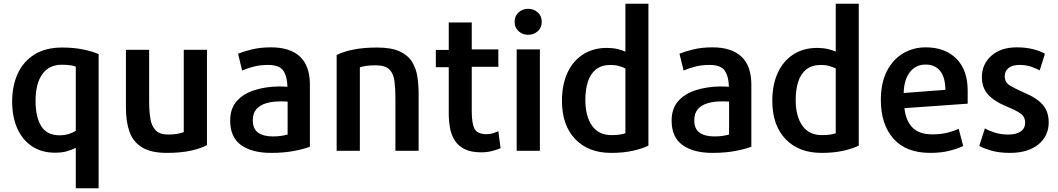

<svg xmlns="http://www.w3.org/2000/svg" viewBox="-20 -800 5653 1026"><path d="M507 206V-511Q475 -525 425 -535.5Q375 -546 312 -546Q224 -546 164.5 -509Q105 -472 75 -407Q45 -342 45 -257Q45 -175 72.5 -113.5Q100 -52 151.5 -18Q203 16 274 16Q311 16 338.5 8Q366 0 385 -10V206ZM385 -101Q372 -92 349 -84.5Q326 -77 298 -77Q230 -77 200 -126.5Q170 -176 170 -261Q170 -353 206 -403.5Q242 -454 310 -454Q336 -454 354.5 -451.5Q373 -449 385 -444Z M1086 -25V-534H962V-94Q950 -89 928.5 -85Q907 -81 879 -81Q835 -81 813 -102.5Q791 -124 784 -163.5Q777 -203 777 -257V-534H653V-222Q653 -150 672 -96Q691 -42 739 -12.5Q787 17 872 17Q946 17 1000.5 5Q1055 -7 1086 -25Z M1636 -16V-347Q1636 -448 1583 -497.5Q1530 -547 1428 -547Q1370 -547 1324 -535.5Q1278 -524 1252 -513L1274 -423Q1298 -434 1333.5 -443.5Q1369 -453 1413 -453Q1474 -453 1494.5 -421.5Q1515 -390 1516 -336Q1508 -337 1495.5 -337.5Q1483 -338 1470 -338Q1398 -337 1339 -318Q1280 -299 1245 -259.5Q1210 -220 1210 -155Q1210 -67 1268 -25Q1326 17 1429 17Q1497 17 1551.5 6.5Q1606 -4 1636 -16ZM1517 -81Q1502 -77 1483 -74Q1464 -71 1438 -71Q1388 -71 1359.5 -91Q1331 -111 1331 -157Q1331 -195 1350.5 -217Q1370 -239 1403 -248.5Q1436 -258 1474 -258Q1486 -258 1496.5 -258Q1507 -258 1517 -257Z M2217 6V-295Q2217 -344 2210.5 -389Q2204 -434 2182 -469.5Q2160 -505 2115.5 -525.5Q2071 -546 1995 -546Q1922 -546 1868 -535Q1814 -524 1779 -506V6H1903V-440Q1917 -445 1937 -448Q1957 -451 1988 -451Q2039 -451 2061 -428.5Q2083 -406 2088 -366.5Q2093 -327 2093 -276V6Z M2655 -8 2643 -99Q2628 -92 2613 -87.5Q2598 -83 2581 -83Q2531 -83 2516 -111.5Q2501 -140 2501 -204V-443H2643V-536H2501V-680H2378V-533H2309V-441H2378V-194Q2378 -155 2384.5 -117.5Q2391 -80 2409.5 -50.5Q2428 -21 2462 -3.5Q2496 14 2551 14Q2584 14 2611.5 6.5Q2639 -1 2655 -8Z M2875 -683Q2875 -715 2853.5 -734Q2832 -753 2802 -753Q2773 -753 2751.5 -734Q2730 -715 2730 -683Q2730 -652 2751.5 -633Q2773 -614 2802 -614Q2832 -614 2853.5 -633Q2875 -652 2875 -683ZM2865 6V-536H2741V6Z M3445 -22V-780H3322V-524Q3305 -532 3279.5 -538Q3254 -544 3223 -544Q3150 -544 3096 -509.5Q3042 -475 3012.5 -411.5Q2983 -348 2983 -261Q2983 -131 3053.5 -57Q3124 17 3246 17Q3313 17 3364.5 5Q3416 -7 3445 -22ZM3322 -88Q3311 -84 3293 -81Q3275 -78 3248 -78Q3179 -78 3143.5 -128.5Q3108 -179 3108 -266Q3108 -320 3121 -362Q3134 -404 3164 -428.5Q3194 -453 3244 -453Q3268 -453 3288.5 -447Q3309 -441 3322 -434Z M3995 -16V-347Q3995 -448 3942 -497.5Q3889 -547 3787 -547Q3729 -547 3683 -535.5Q3637 -524 3611 -513L3633 -423Q3657 -434 3692.5 -443.5Q3728 -453 3772 -453Q3833 -453 3853.5 -421.5Q3874 -390 3875 -336Q3867 -337 3854.5 -337.5Q3842 -338 3829 -338Q3757 -337 3698 -318Q3639 -299 3604 -259.5Q3569 -220 3569 -155Q3569 -67 3627 -25Q3685 17 3788 17Q3856 17 3910.5 6.5Q3965 -4 3995 -16ZM3876 -81Q3861 -77 3842 -74Q3823 -71 3797 -71Q3747 -71 3718.5 -91Q3690 -111 3690 -157Q3690 -195 3709.5 -217Q3729 -239 3762 -248.5Q3795 -258 3833 -258Q3845 -258 3855.5 -258Q3866 -258 3876 -257Z M4569 -22V-780H4446V-524Q4429 -532 4403.5 -538Q4378 -544 4347 -544Q4274 -544 4220 -509.5Q4166 -475 4136.5 -411.5Q4107 -348 4107 -261Q4107 -131 4177.5 -57Q4248 17 4370 17Q4437 17 4488.5 5Q4540 -7 4569 -22ZM4446 -88Q4435 -84 4417 -81Q4399 -78 4372 -78Q4303 -78 4267.5 -128.5Q4232 -179 4232 -266Q4232 -320 4245 -362Q4258 -404 4288 -428.5Q4318 -453 4368 -453Q4392 -453 4412.5 -447Q4433 -441 4446 -434Z M5151 -246V-316Q5151 -426 5090.5 -486.5Q5030 -547 4927 -547Q4860 -547 4805.5 -514.5Q4751 -482 4719 -419.5Q4687 -357 4687 -265Q4687 -136 4754 -59.5Q4821 17 4951 17Q5010 17 5056 5Q5102 -7 5127 -20L5103 -112Q5081 -101 5045 -91.5Q5009 -82 4962 -82Q4893 -82 4857 -117.5Q4821 -153 4813 -222ZM5032 -320 4809 -303Q4811 -375 4842.5 -415Q4874 -455 4926 -455Q4976 -455 5003.5 -421.5Q5031 -388 5032 -320Z M5584 -146Q5584 -204 5551.5 -241Q5519 -278 5448 -307Q5399 -329 5374 -345Q5349 -361 5349 -393Q5349 -421 5370 -437Q5391 -453 5427 -453Q5465 -453 5492 -443Q5519 -433 5536 -424Q5537 -427 5541 -440Q5545 -453 5550 -468.5Q5555 -484 5559 -497Q5563 -510 5564 -513Q5539 -527 5501 -537Q5463 -547 5413 -547Q5328 -547 5277.5 -502Q5227 -457 5227 -388Q5227 -333 5258 -297Q5289 -261 5354 -233Q5409 -211 5433.5 -193.5Q5458 -176 5458 -144Q5458 -113 5433.5 -97Q5409 -81 5369 -81Q5328 -81 5295.5 -91.5Q5263 -102 5243 -114L5213 -20Q5234 -8 5276.5 4.5Q5319 17 5377 17Q5473 17 5528.5 -28Q5584 -73 5584 -146Z"/></svg>

Font: Repo DemiBold
Style: Regular
Weight: 600
Designer: Stefan Peev
Foundry: Context Ltd
Version: Version 1.502